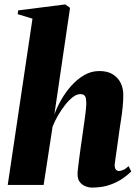

<svg xmlns="http://www.w3.org/2000/svg" viewBox="-20 -837 622 869"><path d="M396 12Q382 12 366.8 6Q351.5 0 341.2 -13.2Q331 -26.5 331 -49Q331 -58 333.2 -77.5Q335.5 -97 338.8 -121.8Q342 -146.5 345.5 -171.8Q349 -197 352 -217Q355.5 -242 358.8 -265Q362 -288 364.8 -307.8Q367.5 -327.5 369 -342.8Q370.5 -358 370.5 -366.5Q370.5 -381 368.8 -391Q367 -401 361 -406Q355 -411 343 -411Q327 -411 309 -397Q291 -383 273.8 -360.8Q256.5 -338.5 241.8 -313Q227 -287.5 218 -264L177.5 0H15L127 -752.5L60 -773L62.5 -790L275.5 -817L297 -801.5L226 -318.5Q236.5 -348.5 255.5 -382.5Q274.5 -416.5 301 -446.8Q327.5 -477 359.8 -496.2Q392 -515.5 429.5 -515.5Q467.5 -515.5 491.2 -500.2Q515 -485 526.5 -460.8Q538 -436.5 538 -409Q538 -379.5 535.2 -352.8Q532.5 -326 528.5 -300Q524.5 -274 520.5 -247Q518 -228.5 515 -207Q512 -185.5 509 -164Q506 -142.5 503.2 -123.8Q500.5 -105 499 -92.5Q499 -74.5 505 -68.8Q511 -63 517.5 -63Q526 -63 537.8 -68Q549.5 -73 562 -85L574 -61Q561 -47.5 537.2 -30.5Q513.5 -13.5 478.5 -0.8Q443.5 12 396 12Z"/></svg>

Font: Merriweather 144pt Black
Style: Italic
Weight: 900
Italic angle: -7.8°
Version: Version 2.101